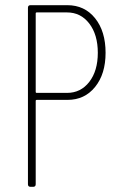

<svg xmlns="http://www.w3.org/2000/svg" viewBox="-20 -722 469 742"><path d="M388 -518Q388 -436 347.5 -386Q307 -336 241 -336H122Q118 -336 118 -332V-10Q118 0 108 0H98Q88 0 88 -10V-692Q88 -702 98 -702H240Q307 -702 347.5 -651.5Q388 -601 388 -518ZM358 -518Q358 -588 325 -631Q292 -674 239 -674H122Q118 -674 118 -670V-367Q118 -363 122 -363H239Q292 -363 325 -405.5Q358 -448 358 -518Z"/></svg>

Font: Barlow Condensed Thin
Style: Regular
Weight: 250
Width: 3
Designer: Jeremy Tribby
Foundry: Tribby Type
Version: Version 1.408